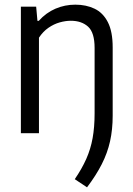

<svg xmlns="http://www.w3.org/2000/svg" viewBox="-20 -571 568 823"><path d="M353 232 300.5 197Q331 152.5 349.8 110.2Q368.5 68 377 21Q385.5 -26 385.5 -85V-365.5Q385.5 -431.5 357.5 -456.8Q329.5 -482 283.5 -482Q261 -482 236 -475Q211 -468 187.8 -452Q164.5 -436 147 -409.5V0H69.5V-542.5H135L140.5 -481.5H146Q177.5 -516.5 217.8 -533.8Q258 -551 303 -551Q349 -551 385.2 -533.8Q421.5 -516.5 442.2 -476.2Q463 -436 463 -368V-75Q463 -16 451.8 34.5Q440.5 85 416.2 132.8Q392 180.5 353 232Z"/></svg>

Font: Encode Sans SemiCondensed
Style: Regular
Weight: 400
Width: 4
Designer: Multiple Designers
Foundry: Impallari Type
Version: Version 3.002